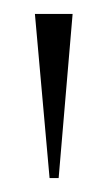

<svg xmlns="http://www.w3.org/2000/svg" viewBox="-20 -734 154 275"><path d="M51 -479H64L84 -714H30Z"/></svg>

Font: Noto Serif Display ExtraCondensed Light
Style: Regular
Weight: 300
Width: 2
Designer: Monotype Design Team
Foundry: Monotype Imaging Inc.
Version: Version 2.009